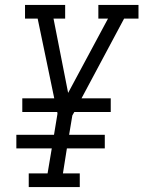

<svg xmlns="http://www.w3.org/2000/svg" viewBox="-20 -755 579 775"><path d="M96 0V-55H172L189 -156H46V-211H198L212 -296L211 -303H70V-358H199L167 -512L132 -680H81V-735H243V-680H196L255 -380L416 -680H377V-735H539V-680H481L309 -358H427V-303H280L272 -289L259 -211H403V-156H250L234 -55H302V0Z"/></svg>

Font: Iosevka Slab Light Oblique
Style: Regular
Weight: 300
Italic angle: -9°
Monospace: yes
Designer: Belleve Invis
Foundry: Belleve Invis
Version: Version 11.1.1; ttfautohint (v1.8.3)